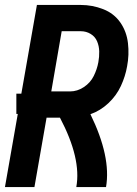

<svg xmlns="http://www.w3.org/2000/svg" viewBox="-34 -755 554 775"><path d="M-14 0 115 -735H292Q339 -735 382.5 -718Q426 -701 451.5 -664.5Q477 -628 482.5 -581Q488 -534 479 -487Q472 -447 454 -408Q436 -369 403.5 -338.5Q371 -308 331 -294Q415 -122 394 0H274Q295 -115 208 -280H154L105 0ZM249 -386Q278 -386 304.5 -403.5Q331 -421 344.5 -448.5Q358 -476 363 -504Q367 -526 366.5 -547.5Q366 -569 358 -588Q350 -607 332 -618Q314 -629 292 -629H215L173 -386ZM32 -295V-377H295V-295Z"/></svg>

Font: Iosevka SS08
Style: Bold Italic
Weight: 700
Italic angle: -10°
Monospace: yes
Designer: Belleve Invis
Foundry: Belleve Invis
Version: 2.1.0; ttfautohint (v1.8.2)